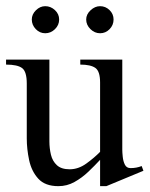

<svg xmlns="http://www.w3.org/2000/svg" viewBox="-20 -601 494 634"><path d="M453.6 -37.1 331.1 13.7H310.5V-73.2Q293 -54.2 271.7 -33.9Q250.5 -13.7 225.8 0Q201.2 13.7 172.9 13.7Q128.9 13.7 106.4 -11Q84 -35.6 76.2 -72.3Q68.4 -108.9 68.4 -144V-325.2Q68.4 -364.7 53 -376.2Q37.6 -387.7 0 -387.7V-404.3H143.1V-134.3Q143.1 -111.3 148.2 -90.1Q153.3 -68.8 168 -55.4Q182.6 -42 210 -42Q238.8 -42 265.1 -61Q291.5 -80.1 310.5 -99.6V-328.6Q310.5 -365.7 294.9 -376.7Q279.3 -387.7 245.1 -387.7V-404.3H383.8V-106.4Q383.8 -97.7 385.3 -83.3Q386.7 -68.8 392.3 -57.4Q397.9 -45.9 411.1 -45.9Q430.7 -45.9 447.8 -52.7ZM355 -536.6Q355 -518.1 341.8 -504.6Q328.6 -491.2 310.5 -491.2Q292.5 -491.2 278.6 -504.9Q264.6 -518.6 264.6 -536.6Q264.6 -553.7 279.1 -567.1Q293.5 -580.6 310.5 -580.6Q328.6 -580.6 341.8 -567.6Q355 -554.7 355 -536.6ZM175.3 -536.6Q175.3 -518.1 161.4 -504.6Q147.5 -491.2 129.4 -491.2Q111.3 -491.2 98.1 -504.9Q85 -518.6 85 -536.6Q85 -553.7 98.6 -567.1Q112.3 -580.6 129.4 -580.6Q147.5 -580.6 161.4 -567.6Q175.3 -554.7 175.3 -536.6Z"/></svg>

Font: Scheherazade New Rohingya
Style: Regular
Weight: 400
Designer: SIL International
Foundry: SIL International
Version: Version 3.000 ; LngRng